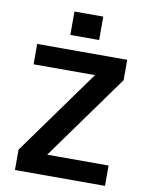

<svg xmlns="http://www.w3.org/2000/svg" viewBox="-97 -980 815 1050"><g transform="rotate(10 310.0 -455.0)"><path d="M401 -587H560L219 -113H60ZM60 -113H560V0H60ZM60 -700H560V-587H60ZM230 -910H390V-780H230Z"/></g></svg>

Font: Uncut Sans VF
Style: Regular
Weight: 400
Designer: Kasper Nordkvist
Foundry: Uncut Type
Version: Version 1.100;FEAKit 1.0